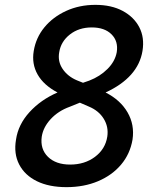

<svg xmlns="http://www.w3.org/2000/svg" viewBox="-20 -761 640 791"><path d="M254 10Q182 10 132 -14.5Q82 -39 59 -83.5Q36 -128 46 -186Q55 -248 101.5 -299Q148 -350 217 -380Q160 -410 135 -454Q110 -498 119 -551Q128 -606 163 -648.5Q198 -691 252.5 -716Q307 -741 373 -741Q439 -741 485.5 -716Q532 -691 554 -648.5Q576 -606 567 -551Q549 -442 415 -380Q476 -349 505.5 -298Q535 -247 526 -186Q516 -127 479 -83Q442 -39 384 -14.5Q326 10 254 10ZM297 -430 322 -420 348 -429Q392 -446 423 -477Q454 -508 461 -546Q468 -591 439.5 -619.5Q411 -648 358 -648Q305 -648 268 -619Q231 -590 224 -546Q217 -508 238 -477Q259 -446 297 -430ZM269 -83Q329 -83 371.5 -115Q414 -147 422 -198Q428 -238 407.5 -271.5Q387 -305 346 -322L309 -338L267 -321Q220 -304 189 -270.5Q158 -237 152 -198Q145 -147 177.5 -115Q210 -83 269 -83Z"/></svg>

Font: NKDuy Mono SemiBold
Style: Italic
Weight: 600
Italic angle: -9°
Monospace: yes
Designer: NKDuy
Foundry: NKDuy
Version: Version 2.251; ttfautohint (v1.8.4.7-5d5b)